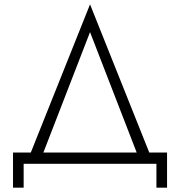

<svg xmlns="http://www.w3.org/2000/svg" viewBox="-20 -755 835 885"><path d="M701 0H89V110H40V-52H122L395 -735L668 -52H750V110H701ZM395 -607 180 -52H610Z"/></svg>

Font: Jost* Light
Style: Regular
Weight: 300
Version: Version 3.7